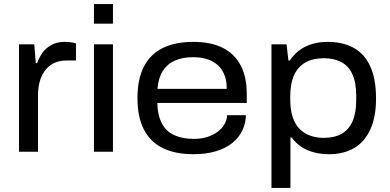

<svg xmlns="http://www.w3.org/2000/svg" viewBox="-20 -743 1909 940"><path d="M73 0V-526H148L155 -434H162Q170 -458 186 -482Q202 -506 230 -522Q258 -538 298 -538Q313 -538 328 -536Q343 -534 352 -530V-447H309Q269 -447 242 -433Q215 -419 198 -394.5Q181 -370 173.5 -340Q166 -310 166 -279V0Z M440 -627V-723H533V-627ZM440 0V-526H533V0Z M926 12Q839 12 778 -17.5Q717 -47 685 -108Q653 -169 653 -263Q653 -356 684.5 -417Q716 -478 777 -508Q838 -538 926 -538Q1014 -538 1072 -508Q1130 -478 1159 -421.5Q1188 -365 1188 -285V-239H750Q752 -176 773.5 -137Q795 -98 835 -80.5Q875 -63 929 -63Q966 -63 995 -72.5Q1024 -82 1045 -97.5Q1066 -113 1078.5 -134Q1091 -155 1092 -179H1184Q1183 -140 1167 -105.5Q1151 -71 1119 -44.5Q1087 -18 1038.5 -3Q990 12 926 12ZM751 -308H1090Q1090 -351 1077 -380.5Q1064 -410 1041 -428.5Q1018 -447 988.5 -455Q959 -463 924 -463Q874 -463 836.5 -446.5Q799 -430 777 -395.5Q755 -361 751 -308Z M1309 177V-526H1383L1392 -447H1399Q1431 -494 1478 -516Q1525 -538 1584 -538Q1659 -538 1712 -508.5Q1765 -479 1793 -417.5Q1821 -356 1821 -261Q1821 -170 1793 -109Q1765 -48 1713.5 -18Q1662 12 1591 12Q1552 12 1517.5 3Q1483 -6 1455.5 -24Q1428 -42 1408 -70H1402V177ZM1565 -68Q1616 -68 1651.5 -87.5Q1687 -107 1705.5 -148Q1724 -189 1724 -253V-273Q1724 -339 1705 -380Q1686 -421 1650 -439.5Q1614 -458 1565 -458Q1513 -458 1476 -437.5Q1439 -417 1420 -375.5Q1401 -334 1401 -270V-256Q1401 -204 1413.5 -168Q1426 -132 1448 -110.5Q1470 -89 1500 -78.5Q1530 -68 1565 -68Z"/></svg>

Font: Archivo SemiExpanded
Style: Regular
Weight: 400
Width: 6
Designer: Hector Gatti
Foundry: Omnibus-Type
Version: Version 2.001